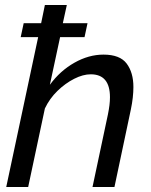

<svg xmlns="http://www.w3.org/2000/svg" viewBox="-20 -750 607 770"><path d="M75 -657H145L160 -730H248L232 -657H331L319 -601H221L180 -410Q221 -466 278.5 -498.5Q336 -531 395 -531Q461 -531 488 -495Q515 -459 515 -401Q515 -381 512.5 -358.5Q510 -336 505 -312L439 0H351L413 -292Q417 -312 419 -328.5Q421 -345 421 -360Q421 -452 344 -452Q313 -452 277.5 -434Q242 -416 210.5 -385.5Q179 -355 160 -315L93 0H5L133 -601H63Z"/></svg>

Font: Raleway Medium
Style: Italic
Weight: 500
Italic angle: -12°
Designer: Matt McInerney, Pablo Impallari, Rodrigo Fuenzalida
Foundry: Matt McInerney, Pablo Impallari, Rodrigo Fuenzalida
Version: Version 4.026